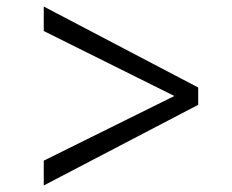

<svg xmlns="http://www.w3.org/2000/svg" viewBox="-20 -595 709 588"><path d="M587 -274 114 -27V-103L514 -301L114 -500V-575L587 -327Z"/></svg>

Font: Merriweather 7pt Light
Style: Regular
Weight: 300
Designer: Eben Sorkin
Foundry: Eben Sorkin
Version: Version 2.200;gftools[0.9.31]